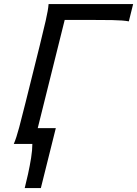

<svg xmlns="http://www.w3.org/2000/svg" viewBox="-20 -719 685 959"><path d="M258.8 -79.1 184.1 220.2H103.5Q111.3 189.9 120.1 149.9Q128.9 109.9 135.3 70.1Q141.6 30.3 141.6 0H48.8Q61.5 -28.8 75.9 -83Q90.3 -137.2 107.9 -208L178.2 -490.2Q195.8 -561.5 208.3 -615.7Q220.7 -669.9 222.7 -698.7H645L623.5 -612.3Q595.7 -617.7 540.3 -618.7Q484.9 -619.6 412.6 -619.6H303.2L168.5 -79.1Z"/></svg>

Font: Andika
Style: Italic
Weight: 400
Italic angle: -14°
Designer: Victor Gaultney, Annie Olsen, Julie Remington, Don Collingsworth, Eric Hays, Becca Hirsbrunner
Foundry: SIL International
Version: Version 6.101